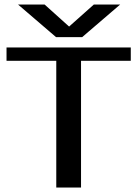

<svg xmlns="http://www.w3.org/2000/svg" viewBox="-20 -833 611 853"><path d="M345 -668H229L60 -813H178L287 -715L397 -813H514ZM561 -622V-563H340V0H230V-563H9V-622Z"/></svg>

Font: Sarpanch Medium
Style: Regular
Weight: 500
Designer: Manushi Parikh (Devanagari and Latin), Jyotish Sonowal (Devanagari)
Foundry: Indian Type Foundry
Version: Version 2.004;PS 1.0;hotconv 1.0.78;makeotf.lib2.5.61930; tt